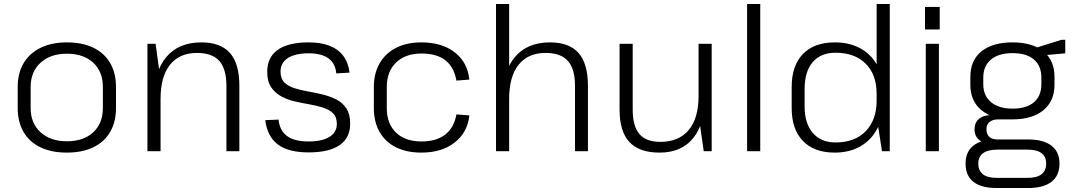

<svg xmlns="http://www.w3.org/2000/svg" viewBox="-20 -760 5386 965"><path d="M316 7Q239 7 183.5 -19.5Q128 -46 98.5 -96.5Q69 -147 69 -217V-323Q69 -393 99 -443Q129 -493 184.5 -520Q240 -547 316 -547Q393 -547 448.5 -520.5Q504 -494 533.5 -443.5Q563 -393 563 -323V-217Q563 -147 533.5 -96.5Q504 -46 448.5 -19.5Q393 7 316 7ZM316 -50Q400 -50 448.5 -95Q497 -140 497 -217V-323Q497 -400 448.5 -445Q400 -490 316 -490Q233 -490 183.5 -444.5Q134 -399 134 -323V-217Q134 -141 183.5 -95.5Q233 -50 316 -50Z M1118 -328Q1118 -414 1082 -454Q1046 -494 970 -494Q882 -494 834.5 -434.5Q787 -375 787 -263L754 -197V-262Q754 -400 816 -473.5Q878 -547 992 -547Q1089 -547 1136 -493.5Q1183 -440 1183 -329V0H1118ZM721 -540H762L787 -358V0H721Z M1531 6Q1430 6 1377 -33.5Q1324 -73 1313 -156L1380 -159Q1386 -103 1423 -76Q1460 -49 1531 -49Q1599 -49 1636 -72Q1673 -95 1673 -137Q1673 -172 1654 -190.5Q1635 -209 1604 -219Q1573 -229 1535.5 -235.5Q1498 -242 1461 -250.5Q1424 -259 1393 -276Q1362 -293 1342.5 -322Q1323 -351 1323 -399Q1323 -472 1376 -509.5Q1429 -547 1531 -547Q1593 -547 1636.5 -530Q1680 -513 1705.5 -479Q1731 -445 1737 -395L1670 -391Q1666 -441 1631 -466.5Q1596 -492 1532 -492Q1463 -492 1426.5 -468Q1390 -444 1390 -400Q1390 -365 1409 -346Q1428 -327 1459 -317Q1490 -307 1527.5 -300.5Q1565 -294 1602 -285Q1639 -276 1670.5 -260Q1702 -244 1721 -215Q1740 -186 1740 -138Q1740 -67 1687 -30.5Q1634 6 1531 6Z M2098 7Q2024 7 1970.5 -19.5Q1917 -46 1888 -96.5Q1859 -147 1859 -217V-323Q1859 -392 1888.5 -442.5Q1918 -493 1971.5 -520Q2025 -547 2098 -547Q2201 -547 2265.5 -497Q2330 -447 2339 -360L2274 -355Q2262 -423 2218.5 -457Q2175 -491 2099 -491Q2018 -491 1971 -446Q1924 -401 1924 -323V-217Q1924 -138 1970.5 -93.5Q2017 -49 2099 -49Q2173 -49 2217.5 -83.5Q2262 -118 2274 -185L2339 -180Q2330 -94 2265 -43.5Q2200 7 2098 7Z M2870 -328Q2870 -414 2834 -454Q2798 -494 2722 -494Q2634 -494 2586.5 -434.5Q2539 -375 2539 -263L2505 -197L2506 -262Q2506 -400 2568 -473.5Q2630 -547 2744 -547Q2841 -547 2888 -493.5Q2935 -440 2935 -329V0H2870ZM2473 -740H2539V-358V0H2473Z M3160 -210Q3160 -126 3193.5 -86.5Q3227 -47 3299 -47Q3392 -47 3441.5 -106.5Q3491 -166 3491 -277L3524 -343V-278Q3524 -141 3465 -67Q3406 7 3295 7Q3193 7 3143.5 -46Q3094 -99 3094 -209V-540H3160ZM3557 0H3517L3491 -182V-540H3557Z M3801 -740V0H3735V-740Z M4175 7Q4072 7 4015.5 -51.5Q3959 -110 3959 -217V-323Q3959 -430 4015.5 -488.5Q4072 -547 4176 -547Q4249 -547 4304 -517Q4359 -487 4389 -431.5Q4419 -376 4419 -300V-245Q4419 -169 4388.5 -112Q4358 -55 4303.5 -24Q4249 7 4175 7ZM4179 -44Q4276 -44 4331 -100.5Q4386 -157 4386 -255V-288Q4386 -385 4331 -440Q4276 -495 4179 -495Q4105 -495 4064.5 -447.5Q4024 -400 4024 -313V-225Q4024 -140 4065 -92Q4106 -44 4179 -44ZM4386 -172V-740H4452V0H4413Z M4699 -540V0H4633V-540ZM4703 -725V-612H4629V-725Z M5069 -160Q4969 -160 4913 -206Q4857 -252 4857 -334V-373Q4857 -457 4913 -502Q4969 -547 5069 -547Q5168 -547 5224 -502Q5280 -457 5280 -373V-334Q5280 -252 5224 -206Q5168 -160 5069 -160ZM4989 185Q4912 185 4872.5 154Q4833 123 4833 62Q4833 3 4872 -28Q4911 -59 4989 -59H5148Q5224 -59 5264.5 -28Q5305 3 5305 62Q5305 123 5264.5 154Q5224 185 5148 185ZM5144 134Q5238 134 5238 62Q5238 -8 5144 -8H4995Q4897 -8 4897 62Q4897 136 4995 134ZM4966 -37Q4925 -37 4901.5 -56.5Q4878 -76 4878 -110Q4878 -144 4901 -163Q4924 -182 4967 -182H5069V-160H4997Q4969 -160 4953 -146.5Q4937 -133 4938 -110Q4938 -85 4952.5 -72Q4967 -59 4995 -59H5069V-37ZM5069 -214Q5139 -214 5176.5 -246Q5214 -278 5214 -337V-370Q5214 -429 5176.5 -461Q5139 -493 5069 -493Q5000 -493 4961 -461Q4922 -429 4922 -370V-337Q4922 -279 4961 -246.5Q5000 -214 5069 -214ZM5181 -518 5315 -560H5334V-492L5181 -478Z"/></svg>

Font: Pathway Extreme 8pt Thin 12pt ExtraLight
Style: Regular
Weight: 250
Version: Version 1.001;gftools[0.9.26]